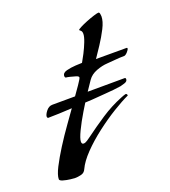

<svg xmlns="http://www.w3.org/2000/svg" viewBox="-100 -573 578 651"><g transform="rotate(-20 189.5 -248.0)"><path d="M61 2Q58 2 45 0.5Q32 -1 20 -4.5Q8 -8 8 -13Q8 -28 21.5 -54.5Q35 -81 55.5 -113.5Q76 -146 100 -179.5Q124 -213 144.5 -242Q165 -271 178.5 -290.5Q192 -310 192 -314Q192 -318 182.5 -321Q173 -324 162.5 -326.5Q152 -329 148 -329Q145 -331 145 -335Q145 -347 160.5 -351Q176 -355 193.5 -356Q211 -357 217 -357Q223 -367 232 -384.5Q241 -402 248 -420Q255 -438 255 -448Q255 -457 250.5 -460.5Q246 -464 246 -465Q246 -467 256.5 -472.5Q267 -478 282 -484Q297 -490 310 -494Q323 -498 327 -498Q331 -498 332 -491.5Q333 -485 333 -483Q333 -465 320.5 -440.5Q308 -416 292.5 -392.5Q277 -369 266 -353H376Q379 -353 379 -351Q379 -346 371.5 -338Q364 -330 359 -330Q343 -330 328 -328.5Q313 -327 297 -326Q278 -325 257 -317Q236 -309 225 -293Q217 -282 200 -256Q183 -230 165 -200Q147 -170 134.5 -144Q122 -118 122 -107Q122 -98 129 -98Q135 -98 142.5 -103Q150 -108 154 -111Q189 -137 225.5 -161Q262 -185 302 -201Q304 -202 311 -204.5Q318 -207 319 -207Q325 -207 325 -200Q301 -189 267.5 -168.5Q234 -148 199.5 -121.5Q165 -95 138.5 -67.5Q112 -40 101 -16Q96 -4 84 -1Q72 2 61 2ZM45 -221Q42 -223 42 -226Q42 -234 51.5 -246Q61 -258 74 -258L335 -259Q339 -259 339 -254Q339 -246 328.5 -242.5Q318 -239 313 -238Q287 -234 256.5 -232Q226 -230 205 -228Q179 -227 146 -225Q113 -223 85.5 -222Q58 -221 45 -221Z"/></g></svg>

Font: My Soul
Style: Regular
Weight: 400
Designer: Robert E. Leuschke
Foundry: Robert E. Leuschke
Version: Version 1.010; ttfautohint (v1.8.4.7-5d5b)